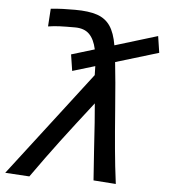

<svg xmlns="http://www.w3.org/2000/svg" viewBox="-92 -781 744 832"><g transform="rotate(5 280.5 -365.0)"><path d="M301 -569.5Q291.5 -613.5 269.5 -635.2Q247.5 -657 207 -657Q164 -657 140 -656Q116 -655 90.5 -651L95.5 -728.5Q127.5 -731.5 148.2 -732.2Q169 -733 200.5 -733Q261 -733 297.5 -720.5Q334 -708 354.5 -678Q375 -648 384 -594.5L569.5 -651L580.5 -579L393.5 -522.5Q402 -448 412 -314Q419 -221 425.8 -147Q432.5 -73 442.5 3.5L345 -3.5Q341.5 -46.5 336 -133Q327.5 -272 321.5 -336.5Q243 -236 186.2 -160.8Q129.5 -85.5 66.5 3.5L-39 -3Q69.5 -143.5 194 -306.5Q226.5 -348.5 255.5 -386.8Q284.5 -425 310.5 -458.5Q310.5 -472.5 309.5 -497.5L211.5 -468L200.5 -539Z"/></g></svg>

Font: JuliaMono MediumItalic
Style: Regular
Weight: 500
Italic angle: -9°
Monospace: yes
Designer: cormullion
Foundry: corm
Version: Version 0.049; ttfautohint (v1.8.4)